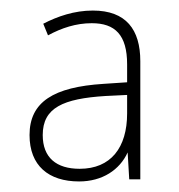

<svg xmlns="http://www.w3.org/2000/svg" viewBox="-20 -742 340 364"><path d="M156 -722C121 -722 89 -711 62 -697L71 -675C97 -689 124 -698 154 -698C198 -698 221 -676 221 -620V-586L176 -583C82 -577 36 -549 36 -486C36 -428 72 -398 130 -398C174 -398 207 -420 222 -453L225 -402H246V-626C246 -686 219 -722 156 -722ZM180 -560 221 -562V-527C221 -462 190 -422 131 -422C87 -422 61 -443 61 -486C61 -538 100 -555 180 -560Z"/></svg>

Font: Noto Sans Arabic UI SmCn Th
Style: Regular
Weight: 100
Width: 4
Designer: Monotype Design Team, Nadine Chahine and Nizar Qandah
Foundry: Monotype Imaging Inc.
Version: Version 2.010